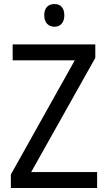

<svg xmlns="http://www.w3.org/2000/svg" viewBox="-20 -935 535 955"><path d="M251 -915C221 -915 200 -897 200 -859C200 -821 222 -802 251 -802C279 -802 300 -821 300 -859C300 -897 280 -915 251 -915ZM463 0V-79H135L454 -647V-714H43V-635H352L34 -67V0Z"/></svg>

Font: Noto Sans Devanagari SemiCondensed
Style: Regular
Weight: 400
Width: 4
Designer: Jelle Bosma - Monotype Design Team
Foundry: Monotype Imaging Inc.
Version: Version 2.004